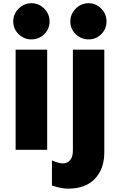

<svg xmlns="http://www.w3.org/2000/svg" viewBox="-20 -887 729 1182"><path d="M94.7 -676.8Q61.5 -709 61.5 -754.9Q61.5 -800.8 94.7 -834Q127.9 -867.2 173.8 -867.2Q219.7 -867.2 252.4 -834Q285.2 -800.8 285.2 -754.9Q285.2 -709 252.4 -676.8Q219.7 -644.5 173.8 -644.5Q127.9 -644.5 94.7 -676.8ZM76.2 35.2V-581.1H270.5V35.2ZM299.8 100.6Q341.8 119.1 367.7 119.1Q393.6 119.1 411.1 99.6Q428.7 80.1 428.7 39.1V-581.1H622.1V50.8Q622.1 152.3 564.5 213.4Q506.8 274.4 398.4 274.4Q355.5 274.4 299.8 254.9ZM446.3 -676.8Q413.1 -709 413.1 -754.9Q413.1 -800.8 446.3 -834Q479.5 -867.2 525.4 -867.2Q571.3 -867.2 603.5 -834Q635.7 -800.8 635.7 -754.9Q635.7 -709 603.5 -676.8Q571.3 -644.5 525.4 -644.5Q479.5 -644.5 446.3 -676.8Z"/></svg>

Font: GenEi M Gothic v2 Black
Style: Regular
Weight: 900
Version: Version 2.0